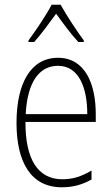

<svg xmlns="http://www.w3.org/2000/svg" viewBox="-20 -784 475 814"><path d="M237 -764H199C176 -720 129 -650 101 -613V-606H125C154 -638 191 -689 218 -726C246 -687 281 -639 312 -606H335V-613C313 -642 262 -718 237 -764ZM226 -539C108 -539 50 -427 50 -263C50 -98 110 10 242 10C291 10 331 -2 368 -23V-61C324 -35 288 -24 244 -24C140 -24 87 -110 88 -267H386V-300C386 -428 341 -539 226 -539ZM226 -505C313 -505 350 -415 350 -300H89C96 -437 147 -505 226 -505Z"/></svg>

Font: Noto Sans Tamil Condensed ExtraLight
Style: Regular
Weight: 200
Width: 3
Designer: Jelle Bosma - Monotype Design Team
Foundry: Monotype Imaging Inc.
Version: Version 2.004